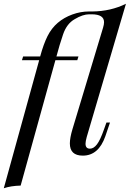

<svg xmlns="http://www.w3.org/2000/svg" viewBox="-49 -815 691 1023"><path d="M505.4 -696.8Q505.4 -738.8 439 -738.8H426.8Q392.1 -738.8 349.1 -712.9Q306.6 -689 287.1 -631.8Q267.6 -574.7 252 -515.1L251.5 -514.2H369.1L362.8 -494.1H246.1L61 173.8Q8.3 175.3 -28.8 188L159.7 -494.1H67.9L74.2 -514.2H165Q183.1 -580.6 204.3 -622.8Q225.6 -665 258.8 -693.4Q292 -721.7 336.2 -737.8Q380.4 -753.9 424.8 -753.9H443.8Q541 -754.9 622.1 -794.9L413.1 -85Q406.7 -62 406.7 -49.3Q406.7 -22.9 430.2 -22.9Q450.2 -22.9 467.8 -46.1Q485.4 -69.3 504.9 -125L518.1 -162.1H537.1L512.2 -88.9Q476.1 14.2 392.1 14.2Q323.2 14.2 323.2 -50.8Q323.2 -79.6 336.9 -126L500 -667Q505.4 -684.6 505.4 -696.8Z"/></svg>

Font: PlayfairDisplay-Italic
Style: Italic
Weight: 400
Italic angle: -14°
Designer: Claus Eggers Sørensen
Foundry: Claus Eggers Sørensen
Version: Version 1.002;PS 001.002;hotconv 1.0.70;makeotf.lib2.5.58329